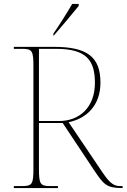

<svg xmlns="http://www.w3.org/2000/svg" viewBox="-20 -951 640 971"><path d="M250 -781V-771H252C291 -816 350 -886 378 -921V-931H345C319 -886 278 -821 250 -781ZM50 0H273V-10H233C183 -10 177 -21 177 -98V-329H297L456 -90C503 -20 518 0 596 0H600V-10H589C560 -10 539 -18 497 -81L327 -333C416 -351 488 -416 488 -533C488 -664 420 -714 253 -714H50V-704H93C143 -704 149 -693 149 -616V-98C149 -21 143 -10 93 -10H50ZM279 -339H177V-704H264C417 -704 460 -646 460 -532C460 -408 382 -339 279 -339Z"/></svg>

Font: Noto Serif Display Thin
Style: Regular
Weight: 100
Designer: Monotype Design Team
Foundry: Monotype Imaging Inc.
Version: Version 2.009